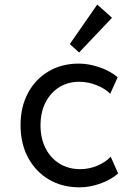

<svg xmlns="http://www.w3.org/2000/svg" viewBox="-20 -800 602 826"><path d="M322.3 5.9Q247.1 5.9 189.9 -28.1Q132.8 -62 100.6 -122.3Q68.4 -182.6 68.4 -261.7Q68.4 -339.8 100.1 -399.4Q131.8 -459 188.5 -492.7Q245.1 -526.4 319.3 -526.4Q361.3 -526.4 407.5 -510.7Q453.6 -495.1 486.3 -467.8L454.1 -396.5Q433.1 -418.5 396.2 -433.3Q359.4 -448.2 321.3 -448.2Q272 -448.2 234.4 -424.6Q196.8 -400.9 175.5 -358.6Q154.3 -316.4 154.3 -260.7Q154.3 -205.1 175.8 -162.6Q197.3 -120.1 235.8 -96.2Q274.4 -72.3 325.2 -72.3Q364.7 -72.3 400.9 -88.1Q437 -104 456.1 -126L488.3 -53.7Q458.5 -27.3 412.8 -10.7Q367.2 5.9 322.3 5.9ZM320.3 -574.2 280.3 -610.4 398.4 -780.3 461.9 -723.6Z"/></svg>

Font: Reddit Mono
Style: Regular
Weight: 400
Monospace: yes
Designer: Stephen Hutchings
Foundry: Reddit
Version: Version 1.014; ttfautohint (v1.8.4.7-5d5b)